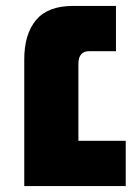

<svg xmlns="http://www.w3.org/2000/svg" viewBox="-20 -629 468 649"><path d="M62 0V-428Q62 -514 102 -561.5Q142 -609 227 -609H372V-456H282Q245 -456 245 -413V-153H405V0Z"/></svg>

Font: Noto Sans Hebrew SemiCondensed Black
Style: Regular
Weight: 900
Width: 4
Designer: Ben Nathan
Foundry: Google LLC
Version: Version 3.001; ttfautohint (v1.8.4.7-5d5b)